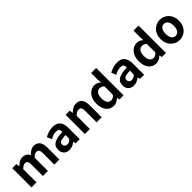

<svg xmlns="http://www.w3.org/2000/svg" viewBox="373 -2369 3955 3955"><g transform="rotate(-45 2350.5 -392.0)"><path d="M199 -560H79V0H225V-385C265 -427 301 -448 333 -448C386 -448 411 -419 411 -331V0H558V-385C598 -427 634 -448 666 -448C719 -448 744 -419 744 -331V0H891V-349C891 -490 837 -574 717 -574C644 -574 590 -532 539 -476C512 -540 465 -574 385 -574C312 -574 260 -534 213 -485H209Z M1181 10C1245 10 1302 -16 1350 -57H1353L1364 0H1484V-327C1484 -492 1412 -574 1269 -574C1181 -574 1097 -545 1036 -508L1080 -403C1131 -436 1190 -456 1242 -456C1285 -456 1312 -447 1324 -430C1335 -407 1340 -383 1337 -359C1105 -352 1008 -289 1015 -152C1015 -55 1081 10 1181 10ZM1226 -102C1183 -102 1151 -130 1150 -177C1149 -217 1172 -249 1236 -258C1268 -263 1302 -266 1337 -269V-156C1302 -121 1269 -103 1226 -102Z M1754 -560H1634V0H1780V-385C1823 -426 1850 -448 1897 -448C1953 -448 1976 -418 1976 -331V0H2123V-349C2123 -490 2071 -574 1950 -574C1874 -574 1817 -534 1768 -486H1764Z M2472 14C2532 14 2586 -18 2627 -58H2630L2642 0H2761V-798H2614V-601L2620 -513C2580 -550 2542 -574 2478 -574C2357 -574 2243 -462 2243 -279C2243 -96 2332 14 2472 14ZM2510 -107C2433 -107 2394 -165 2394 -281C2394 -393 2447 -453 2510 -453C2545 -453 2579 -442 2614 -411V-165C2582 -122 2549 -107 2510 -107Z M3057 10C3121 10 3178 -16 3226 -57H3229L3240 0H3360V-327C3360 -492 3288 -574 3145 -574C3057 -574 2973 -545 2912 -508L2956 -403C3007 -436 3066 -456 3118 -456C3161 -456 3188 -447 3200 -430C3211 -407 3216 -383 3213 -359C2981 -352 2884 -289 2891 -152C2891 -55 2957 10 3057 10ZM3102 -102C3059 -102 3027 -130 3026 -177C3025 -217 3048 -249 3112 -258C3144 -263 3178 -266 3213 -269V-156C3178 -121 3145 -103 3102 -102Z M3707 14C3767 14 3821 -18 3862 -58H3865L3877 0H3996V-798H3849V-601L3855 -513C3815 -550 3777 -574 3713 -574C3592 -574 3478 -462 3478 -279C3478 -96 3567 14 3707 14ZM3745 -107C3668 -107 3629 -165 3629 -281C3629 -393 3682 -453 3745 -453C3780 -453 3814 -442 3849 -411V-165C3817 -122 3784 -107 3745 -107Z M4388 14C4528 14 4657 -95 4657 -279C4657 -466 4528 -574 4388 -574C4248 -574 4119 -466 4119 -279C4119 -95 4248 14 4388 14ZM4388 -106C4312 -106 4269 -174 4269 -279C4269 -387 4312 -454 4388 -454C4464 -454 4507 -387 4507 -279C4507 -174 4464 -106 4388 -106Z"/></g></svg>

Font: Spoqa Han Sans Neo Bold
Style: Bold
Weight: 700
Designer: [Spoqa Han Sans Neo] Dong-huui Kim  Younghwa Kang  Yujin Lee  [Noto Sans] Ryoko NISHIZUKA  (kana & ideographs); Paul D. 
Foundry: Spoqa (http://www.spoqa-han-sans.com)
Version: Version 1.100;hotconv 1.0.109;makeotfexe 2.5.65596